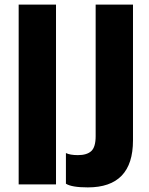

<svg xmlns="http://www.w3.org/2000/svg" viewBox="-20 -800 647 833"><path d="M395 -209V-780H557V-191Q557 13 361 13Q291 13 266 -3V-136Q284 -127 318 -127Q357 -127 376 -144.5Q395 -162 395 -209ZM223 -780V0H61V-780Z"/></svg>

Font: Cooper Hewitt
Style: Bold
Weight: 711
Designer: Village Type and Design LLC
Foundry: Cooper Hewitt Smithsonian Design Museum
Version: 1.000